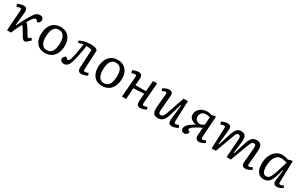

<svg xmlns="http://www.w3.org/2000/svg" viewBox="225 -1974 5355 3430"><g transform="rotate(30 2902.5 -259.0)"><path d="M193 -161 203 -160Q224 -208 252.5 -262.5Q281 -317 309.5 -366Q338 -415 357 -445Q387 -494 417 -512.5Q447 -531 484 -531Q521 -531 539.5 -510Q558 -489 558 -469Q558 -444 543 -422.5Q528 -401 499 -392L477 -420Q465 -435 451 -435Q440 -435 428 -428.5Q416 -422 400 -405Q389 -392 370.5 -363.5Q352 -335 332 -300Q347 -287 359 -273Q371 -259 386 -237.5Q401 -216 423 -180Q456 -127 471.5 -98.5Q487 -70 502 -70Q510 -70 522.5 -80.5Q535 -91 546 -104L582 -67Q548 -31 522 -8.5Q496 14 471 14Q455 14 440 1.5Q425 -11 404 -44.5Q383 -78 348 -140Q334 -166 319.5 -185Q305 -204 291 -219Q257 -157 229 -97Q201 -37 188 0H105L135 -425Q138 -465 106 -465Q87 -465 42 -447L23 -499Q35 -505 55.5 -513Q76 -521 100 -526.5Q124 -532 146 -532Q195 -532 209.5 -503Q224 -474 220 -433Z M886 14Q816 14 766 -18Q716 -50 690 -108Q664 -166 664 -242Q664 -298 677.5 -350Q691 -402 721 -443Q751 -484 799 -508Q847 -532 915 -532Q985 -532 1035.5 -499.5Q1086 -467 1113 -410Q1140 -353 1140 -277Q1140 -220 1126 -168Q1112 -116 1081.5 -75Q1051 -34 1002.5 -10Q954 14 886 14ZM892 -46Q951 -46 983.5 -79Q1016 -112 1029 -165Q1042 -218 1042 -277Q1042 -372 1008 -422Q974 -472 907 -472Q849 -472 817.5 -439Q786 -406 774 -352.5Q762 -299 762 -239Q762 -148 796 -97Q830 -46 892 -46Z M1300 -477Q1341 -503 1402 -517.5Q1463 -532 1534 -532Q1590 -532 1626.5 -519Q1663 -506 1673 -482L1654 -91Q1653 -70 1659 -60.5Q1665 -51 1683 -51Q1703 -51 1748 -69L1766 -22Q1738 -7 1702.5 3.5Q1667 14 1644 14Q1601 14 1583.5 -11Q1566 -36 1569 -88L1588 -447Q1582 -455 1549 -460Q1516 -465 1475 -465Q1468 -413 1458 -353Q1448 -293 1436 -236Q1424 -179 1412 -135Q1390 -56 1358.5 -21Q1327 14 1280 14Q1248 14 1226 -4.5Q1204 -23 1204 -51Q1204 -72 1219.5 -91.5Q1235 -111 1260 -121L1304 -79Q1319 -80 1334 -102Q1349 -124 1356 -150Q1361 -168 1369 -202.5Q1377 -237 1385.5 -281Q1394 -325 1402 -372Q1410 -419 1415 -463Q1395 -461 1366.5 -454.5Q1338 -448 1321 -440Z M2064 14Q1994 14 1944 -18Q1894 -50 1868 -108Q1842 -166 1842 -242Q1842 -298 1855.5 -350Q1869 -402 1899 -443Q1929 -484 1977 -508Q2025 -532 2093 -532Q2163 -532 2213.5 -499.5Q2264 -467 2291 -410Q2318 -353 2318 -277Q2318 -220 2304 -168Q2290 -116 2259.5 -75Q2229 -34 2180.5 -10Q2132 14 2064 14ZM2070 -46Q2129 -46 2161.5 -79Q2194 -112 2207 -165Q2220 -218 2220 -277Q2220 -372 2186 -422Q2152 -472 2085 -472Q2027 -472 1995.5 -439Q1964 -406 1952 -352.5Q1940 -299 1940 -239Q1940 -148 1974 -97Q2008 -46 2070 -46Z M2795 -244 2578 -232 2561 0H2476L2509 -425Q2511 -447 2503 -456Q2495 -465 2478 -465Q2458 -465 2414 -447L2395 -499Q2419 -511 2456 -521.5Q2493 -532 2518 -532Q2561 -532 2578.5 -507Q2596 -482 2593 -430Q2591 -394 2588 -360Q2585 -326 2582 -298H2799L2818 -519H2902L2868 -91Q2867 -70 2873 -60.5Q2879 -51 2897 -51Q2917 -51 2962 -69L2980 -22Q2952 -7 2916.5 3.5Q2881 14 2858 14Q2815 14 2797 -11Q2779 -36 2783 -88Z M3021 -483Q3040 -499 3076 -515.5Q3112 -532 3146 -532Q3187 -532 3207 -511Q3227 -490 3223 -449L3197 -153Q3193 -104 3200.5 -82Q3208 -60 3238 -60Q3258 -60 3272.5 -69.5Q3287 -79 3300.5 -105Q3314 -131 3331 -180L3448 -519H3537L3521 -93Q3520 -71 3527 -62Q3534 -53 3551 -53Q3570 -53 3615 -71L3634 -19Q3623 -13 3602 -5.5Q3581 2 3556.5 8Q3532 14 3510 14Q3459 14 3446 -15.5Q3433 -45 3437 -88L3471 -392L3460 -393L3384 -140Q3359 -57 3319 -21.5Q3279 14 3220 14Q3148 14 3124.5 -29Q3101 -72 3109 -159L3133 -423Q3135 -448 3129.5 -457Q3124 -466 3107 -466Q3080 -466 3045 -441Z M4005 -241Q3895 -188 3846 -152Q3797 -116 3797 -92Q3797 -85 3801.5 -78Q3806 -71 3814 -68L3841 -58Q3836 -27 3816.5 -6.5Q3797 14 3767 14Q3733 14 3715.5 -4Q3698 -22 3698 -48Q3698 -90 3734.5 -131Q3771 -172 3861 -223L3869 -228Q3834 -233 3801.5 -248Q3769 -263 3748.5 -290.5Q3728 -318 3728 -359Q3728 -408 3755 -447Q3782 -486 3829 -509Q3876 -532 3936 -532Q3962 -532 3982 -528Q4002 -524 4030 -514L4093 -532L4110 -524L4081 -91Q4080 -69 4087.5 -61Q4095 -53 4108 -53Q4119 -53 4133 -59.5Q4147 -66 4164 -77L4190 -34Q4159 -12 4128.5 1Q4098 14 4072 14Q3987 14 3994 -88ZM4019 -464Q3991 -473 3976 -475.5Q3961 -478 3940 -478Q3886 -478 3854 -449Q3822 -420 3822 -368Q3822 -320 3854 -295.5Q3886 -271 3926 -271Q3941 -271 3960 -279.5Q3979 -288 4009 -306Z M4661 -365Q4665 -418 4653.5 -438Q4642 -458 4615 -458Q4599 -458 4589 -450Q4579 -442 4568 -417Q4557 -392 4538 -341L4413 0H4326L4342 -425Q4343 -447 4336 -456Q4329 -465 4312 -465Q4293 -465 4248 -447L4229 -499Q4241 -505 4261.5 -513Q4282 -521 4306 -526.5Q4330 -532 4351 -532Q4403 -532 4417 -503Q4431 -474 4426 -430L4393 -128L4404 -126L4485 -378Q4512 -461 4543.5 -496.5Q4575 -532 4632 -532Q4681 -532 4705.5 -510.5Q4730 -489 4736 -452Q4742 -415 4736 -368L4706 -128L4717 -126L4797 -378Q4812 -425 4831 -459.5Q4850 -494 4879 -513Q4908 -532 4954 -532Q5024 -532 5048 -488Q5072 -444 5064 -359L5041 -95Q5039 -70 5044.5 -61Q5050 -52 5067 -52Q5094 -52 5129 -77L5153 -35Q5141 -25 5119.5 -13.5Q5098 -2 5074 6Q5050 14 5028 14Q4988 14 4967.5 -7Q4947 -28 4951 -69L4976 -365Q4981 -418 4971.5 -438Q4962 -458 4935 -458Q4904 -458 4888 -428.5Q4872 -399 4850 -341L4724 0H4634Z M5683 -90Q5682 -67 5688.5 -58Q5695 -49 5710 -49Q5721 -49 5738.5 -55Q5756 -61 5772 -73L5797 -34Q5779 -18 5743 -2Q5707 14 5674 14Q5634 14 5615 -11Q5596 -36 5603 -86L5631 -295L5619 -296L5589 -188Q5573 -131 5551.5 -85.5Q5530 -40 5495 -13Q5460 14 5403 14Q5345 14 5308 -15.5Q5271 -45 5253 -95Q5235 -145 5235 -208Q5235 -306 5267 -378.5Q5299 -451 5354.5 -491.5Q5410 -532 5480 -532Q5518 -532 5551 -524Q5584 -516 5603 -507L5679 -530L5695 -522ZM5415 -55Q5452 -55 5475.5 -78.5Q5499 -102 5521 -159Q5543 -216 5573 -317L5612 -447Q5592 -457 5555.5 -464Q5519 -471 5490 -471Q5443 -471 5406.5 -439Q5370 -407 5349.5 -349Q5329 -291 5329 -212Q5329 -132 5350 -93.5Q5371 -55 5415 -55Z"/></g></svg>

Font: Literata 7pt
Style: Italic
Weight: 400
Italic angle: -2°
Designer: Latin by Veronika Burian and Jose Scaglione. Greek by Irene Vlachou. Cyrillic by Vera Evstafieva
Foundry: TypeTogether
Version: Version 3.002